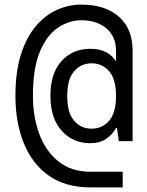

<svg xmlns="http://www.w3.org/2000/svg" viewBox="-20 -720 640 834"><path d="M373 94Q264 94 191.5 42.5Q119 -9 83 -99Q47 -189 47 -303Q47 -407 70.5 -482Q94 -557 135 -605.5Q176 -654 227 -677Q278 -700 333 -700Q436 -700 496 -648Q556 -596 556 -499V-107H496L488 -164H484Q469 -136 441.5 -117Q414 -98 372 -98Q297 -98 248 -152Q199 -206 199 -304Q199 -402 247.5 -455Q296 -508 372 -508Q414 -508 441.5 -493Q469 -478 484 -453V-499Q484 -561 442.5 -596.5Q401 -632 333 -632Q280 -632 232 -600Q184 -568 153.5 -496Q123 -424 123 -303Q123 -215 150 -140Q177 -65 233 -19.5Q289 26 373 26H513V94ZM378 -161Q424 -161 454 -195.5Q484 -230 484 -303Q484 -376 454 -410.5Q424 -445 378 -445Q332 -445 302 -410.5Q272 -376 272 -303Q272 -230 302 -195.5Q332 -161 378 -161Z"/></svg>

Font: DM Mono
Style: Regular
Weight: 400
Designer: Colophon Foundry
Foundry: Colophon Foundry
Version: Version 1.000; ttfautohint (v1.8.2.53-6de2)